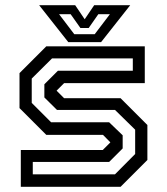

<svg xmlns="http://www.w3.org/2000/svg" viewBox="-20 -718 642 738"><path d="M60 0V-141.5H375L405.5 -172V-169.5L376 -199.5H158L55 -302.5V-437L158 -540H536.5V-398.5H226.5L196 -368V-371L226.5 -340.5H443.5L546.5 -237.5V-103L443.5 0ZM106 -48H422L499.5 -126V-219.5L422 -295.5H199L150.5 -343.5V-394L202.5 -446H490.5V-493.5H180L102 -416V-322.5L176.5 -248H399.5L451.5 -198V-147.5L399.5 -95.5H106ZM242.5 -556 130.5 -698H269L305.5 -644L342 -698H480.5L368.5 -556ZM265.5 -586.5H344L402.5 -663.5H358L321 -610.5H289L251.5 -663.5H207Z"/></svg>

Font: Tourney Medium
Style: Regular
Weight: 500
Designer: Tyler Finck
Foundry: Etcetera Type Co
Version: Version 1.015